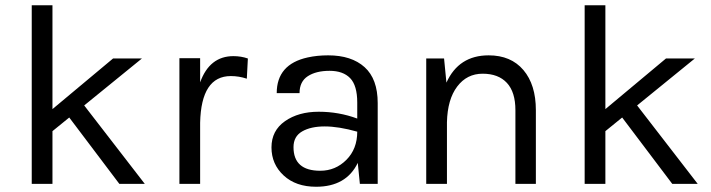

<svg xmlns="http://www.w3.org/2000/svg" viewBox="-20 -701 2712 732"><path d="M244 -253 180 -201V0H101V-681H180V-285L411 -478H521L301 -299L532 0H435Z M860 -411Q747 -411 743 -233V0H664V-479H743V-387Q779 -487 870 -487Q899 -487 925 -478L921 -401Q891 -411 860 -411Z M1342 -310Q1342 -375 1315 -403Q1288 -431 1236.5 -431Q1185 -431 1153.5 -410.5Q1122 -390 1122 -346H1035Q1035 -456 1153 -482Q1189 -490 1231 -490Q1320 -490 1370 -445Q1420 -400 1420 -308V0H1352L1344 -80Q1300 11 1185 11Q1108 11 1061.5 -32Q1015 -75 1015 -139Q1015 -203 1066.5 -239Q1118 -275 1195 -275Q1272 -275 1342 -249ZM1342 -199Q1271 -219 1218 -219Q1165 -219 1132 -200Q1099 -181 1099 -140Q1099 -50 1201 -50Q1259 -50 1300.5 -91.5Q1342 -133 1342 -199Z M1682 -386Q1729 -490 1843 -490Q1928 -490 1975.5 -434Q2023 -378 2023 -281V0H1945V-281Q1945 -350 1912.5 -385Q1880 -420 1820 -420Q1760 -420 1723 -371Q1686 -322 1684 -235V0H1605V-478H1673Z M2352 -253 2288 -201V0H2209V-681H2288V-285L2519 -478H2629L2409 -299L2640 0H2543Z"/></svg>

Font: Karla
Style: Regular
Weight: 400
Designer: Jonathan Pinhorn
Version: Version 1.000